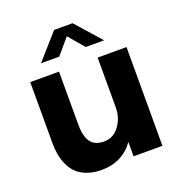

<svg xmlns="http://www.w3.org/2000/svg" viewBox="-134 -848 902 970"><g transform="rotate(-20 316.5 -363.5)"><path d="M144 -601.6 264.2 -737.3H363.3L483.4 -601.6H384.8L313.5 -685.1L242.2 -601.6ZM249 9.8Q205.6 9.8 171.9 -2.7Q138.2 -15.1 117.4 -35.2Q96.7 -55.2 83.7 -83.5Q70.8 -111.8 65.7 -140.9Q60.5 -169.9 60.5 -203.6V-530.8H215.3V-244.6Q215.3 -223.1 217.8 -206.1Q220.2 -189 226.6 -172.6Q232.9 -156.2 243.2 -145.3Q253.4 -134.3 270 -127.7Q286.6 -121.1 308.6 -121.1Q359.9 -121.1 391.4 -164.1Q422.9 -207 422.9 -262.2V-530.8H578.1V0H422.9V-77.1Q394.5 -35.6 350.1 -12.9Q305.7 9.8 249 9.8Z"/></g></svg>

Font: Epilogue
Style: Bold
Weight: 700
Designer: Tyler Finck
Foundry: Etcetera Type Co
Version: Version 2.112